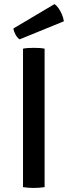

<svg xmlns="http://www.w3.org/2000/svg" viewBox="-20 -923 335 947"><path d="M93.5 -683Q105 -685.5 119.8 -686.2Q134.5 -687 146 -687Q159 -687 173.5 -686.2Q188 -685.5 200 -683V0Q188 2 173.5 3Q159 4 146 4Q134.5 4 119.8 3Q105 2 93.5 0ZM249 -903Q259 -896 268.8 -882.2Q278.5 -868.5 285.5 -851.8Q292.5 -835 295 -818L77 -729Q65 -736.5 56.5 -752.5Q48 -768.5 46 -782.5Z"/></svg>

Font: Signika
Style: Regular
Weight: 400
Designer: Anna Giedry
Foundry: Anna Giedry
Version: Version 2.001